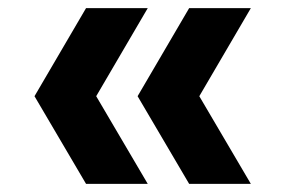

<svg xmlns="http://www.w3.org/2000/svg" viewBox="-20 -453 703 473"><path d="M446 0 319 -216 446 -433H598L471 -216L598 0ZM192 0 65 -216 192 -433H344L217 -216L344 0Z"/></svg>

Font: PostBus
Style: Regular
Weight: 400
Designer: Peter Wiegel
Version: Version 1.001